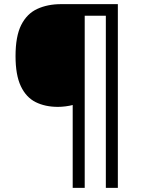

<svg xmlns="http://www.w3.org/2000/svg" viewBox="-20 -780 695 927"><path d="M549 127H491V-704H389V127H331V-273Q316 -269 296.5 -266.5Q277 -264 260 -264Q198 -264 152 -287Q106 -310 80.5 -364Q55 -418 55 -509Q55 -605 82.5 -659.5Q110 -714 160 -737Q210 -760 275 -760H549Z"/></svg>

Font: Noto Sans Bassa Vah
Style: Regular
Weight: 400
Designer: Monotype Design Team
Foundry: Monotype Imaging Inc.
Version: Version 2.002